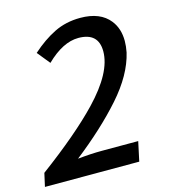

<svg xmlns="http://www.w3.org/2000/svg" viewBox="-160 -842 841 934"><g transform="rotate(-15 260.5 -375.0)"><path d="M426 0H-49L-34 -67Q159 -210 266 -322Q396 -458 396 -564Q396 -658 295 -658Q217 -658 133 -576L81 -640Q139 -692 198 -721Q257 -750 329 -750Q430 -750 477 -690Q510 -648 510 -586Q510 -559 504 -529Q479 -422 382 -312.5Q285 -203 142 -91Q209 -98 263 -98H447Z"/></g></svg>

Font: l_WÎeÑOS 500W
Style: Regular
Weight: 500
Designer: R?O
Version: Version 2.00 June 21, 2023